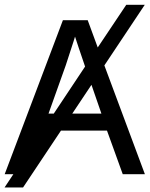

<svg xmlns="http://www.w3.org/2000/svg" viewBox="-20 -745 641 821"><path d="M504.9 0 437.5 -186.5H240.7L78.6 56.6H-0.5L37.1 0H0L249 -658.7H355L397.9 -542L520 -724.6H599.1L426.3 -465.3L599.6 0ZM187.5 -259.3H210L343.8 -460.4L316.9 -539.6L300.8 -588.4L294.9 -569.3L261.2 -465.8ZM371.1 -382.3 289.1 -259.3H413.6Z"/></svg>

Font: Courier New
Style: Regular
Weight: 400
Designer: Steve Matteson
Foundry: Ascender Corporation
Version: Version 2.00.3